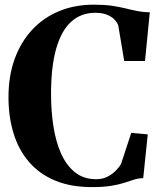

<svg xmlns="http://www.w3.org/2000/svg" viewBox="-20 -772 674 803"><path d="M364.5 10.5Q275.5 10.5 210 -17Q144.5 -44.5 101.2 -94.8Q58 -145 36.8 -214Q15.5 -283 15.5 -365.5Q15.5 -454.5 41.5 -525.8Q67.5 -597 114.8 -647.8Q162 -698.5 227.5 -725.5Q293 -752.5 372.5 -752.5Q417 -752.5 448.8 -747.8Q480.5 -743 505.5 -736.8Q530.5 -730.5 554.2 -725.8Q578 -721 606.5 -720.5L586.5 -517H499.5L474.5 -666Q470 -678.5 458.5 -690.5Q447 -702.5 427.2 -710.5Q407.5 -718.5 378.5 -718.5Q319 -718.5 277.8 -681.2Q236.5 -644 215 -568.5Q193.5 -493 193.5 -378Q193.5 -309 203.2 -245Q213 -181 235 -131Q257 -81 293.2 -51.8Q329.5 -22.5 382 -22.5Q409 -22.5 429.8 -33.2Q450.5 -44 465 -59Q479.5 -74 486.5 -87L529 -216.5L598 -210L579 -27Q558.5 -26.5 540.8 -20.8Q523 -15 500.8 -7.8Q478.5 -0.5 446 5Q413.5 10.5 364.5 10.5Z"/></svg>

Font: Merriweather 120pt
Style: Bold
Weight: 700
Designer: Eben Sorkin
Foundry: Eben Sorkin
Version: Version 2.100